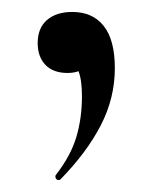

<svg xmlns="http://www.w3.org/2000/svg" viewBox="-20 -114 262 321"><path d="M172 0Q172 50 148.5 95.5Q125 141 81 186Q80 187 78 187Q75 187 73.5 184.5Q72 182 73 179Q98 147 107.5 115.5Q117 84 117 47Q117 19 111 4.5Q105 -10 94 -20L131 -27Q132 -10 121.5 -1Q111 8 93 8Q69 8 56 -5.5Q43 -19 43 -42Q43 -67 58.5 -80.5Q74 -94 101 -94Q135 -94 153.5 -70.5Q172 -47 172 0Z"/></svg>

Font: Cormorant Infant SemiBold
Style: Regular
Weight: 600
Designer: Christian Thalmann (Catharsis Fonts)
Foundry: Catharsis Fonts
Version: Version 4.000